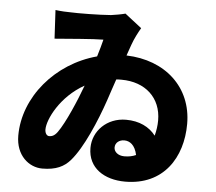

<svg xmlns="http://www.w3.org/2000/svg" viewBox="-57 -865 1115 992"><g transform="rotate(5 500.0 -368.5)"><path d="M558 -107C558 -133 580 -148 605 -148C633 -148 661 -130 672 -78C654 -70 635 -66 612 -66C578 -66 558 -86 558 -107ZM192 -788 200 -640C266 -645 399 -657 452 -657C446 -632 437 -601 427 -568C214 -511 57 -325 57 -125C57 -22 126 34 195 34C266 34 308 13 340 -24C400 -93 461 -236 499 -348C511 -383 523 -421 536 -458C545 -459 554 -459 563 -459C687 -459 770 -383 770 -266C770 -239 766 -212 759 -186C726 -229 674 -255 605 -255C506 -255 434 -182 434 -94C434 10 519 64 627 64C826 64 921 -86 921 -261C921 -451 780 -580 578 -586C586 -609 593 -628 598 -643C610 -677 627 -709 641 -733L554 -801C532 -795 502 -790 480 -787C417 -782 308 -781 268 -783C251 -783 224 -784 192 -788ZM194 -169C194 -221 254 -344 376 -412C348 -335 296 -213 259 -162C244 -141 230 -136 216 -136C204 -136 194 -149 194 -169Z"/></g></svg>

Font: Noto Sans JP Black
Style: Regular
Weight: 900
Designer: Ryoko NISHIZUKA 西塚涼子 (kana, bopomofo & ideographs); Paul D. Hunt (Latin, Greek & Cyrillic); Sandoll Communications 산돌커뮤니
Foundry: Adobe
Version: Version 2.002;hotconv 1.0.116;makeotfexe 2.5.65601